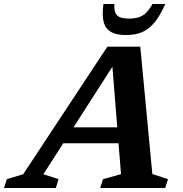

<svg xmlns="http://www.w3.org/2000/svg" viewBox="-85 -936 912 956"><path d="M191.5 -222.5 218 -302H559.5L532.5 -222.5ZM673.5 -69.5 751.5 -44 737.5 0H414L428 -44L517.5 -69L472 -637.5L498 -640L131 -68.5L206.5 -44L193 0H-65L-51 -44L30.5 -68.5L449.5 -703.5H613.5ZM557.5 -843.5Q586 -843.5 606.5 -850.2Q627 -857 643.2 -873Q659.5 -889 674 -916H738Q711.5 -857 683.5 -823.2Q655.5 -789.5 621.5 -775.5Q587.5 -761.5 542 -761.5Q494 -761.5 466.8 -777.5Q439.5 -793.5 431 -827.5Q422.5 -861.5 430 -916H484.5Q483 -889 489.2 -873Q495.5 -857 512.2 -850.2Q529 -843.5 557.5 -843.5Z"/></svg>

Font: Newsreader 9pt SemiBold
Style: Italic
Weight: 600
Italic angle: -17°
Designer: Hugues Gentile
Foundry: Production Type
Version: Version 1.003